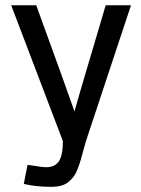

<svg xmlns="http://www.w3.org/2000/svg" viewBox="-20 -556 547 745"><path d="M488.3 -535.6 319.3 -25.9Q313 -7.3 305.9 18.8Q298.8 44.9 294.2 61Q289.6 77.1 282.5 96.4Q275.4 115.7 267.1 127.2Q258.8 138.7 246.6 149.2Q234.4 159.7 217.3 164.3Q200.2 168.9 177.7 168.9Q119.6 168.9 72.3 157.7L86.9 83.5Q96.2 84.5 111.8 87.2Q127.4 89.8 138.9 91.3Q150.4 92.8 160.2 92.8Q191.4 92.8 207.5 71.3Q223.6 49.8 224.1 -8.3L23.4 -535.6H120.6L219.2 -263.7Q246.1 -189.5 269 -123.5Q285.2 -182.6 316.4 -286.6L390.1 -535.6Z"/></svg>

Font: Coda
Style: Regular
Weight: 400
Designer: vernon adams
Foundry: vernon adams
Version: Version 2.000; ttfautohint (v0.8) -r 50 -G 200 -x